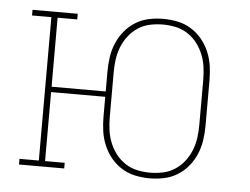

<svg xmlns="http://www.w3.org/2000/svg" viewBox="-44 -581 837 643"><g transform="rotate(5 375.0 -260.0)"><path d="M480 8Q456 8 432 3Q408 -2 387 -15Q366 -28 350.5 -47Q335 -66 325.5 -88.5Q316 -111 312.5 -135Q309 -159 309 -184V-251H127V-19H193V0H41V-19H106V-501H41V-520H193V-501H127V-269H309V-336Q309 -361 312.5 -385Q316 -409 325.5 -431.5Q335 -454 350.5 -473Q366 -492 387 -505Q408 -518 432 -523Q456 -528 480 -528Q505 -528 529 -523Q553 -518 574 -505Q595 -492 610.5 -473Q626 -454 635.5 -431.5Q645 -409 648.5 -385Q652 -361 652 -336V-184Q652 -159 648.5 -135Q645 -111 635.5 -88.5Q626 -66 610.5 -47Q595 -28 574 -15Q553 -2 529 3Q505 8 480 8ZM480 -11Q502 -11 523.5 -15.5Q545 -20 563.5 -32Q582 -44 595.5 -61.5Q609 -79 617 -99Q625 -119 628 -140.5Q631 -162 631 -184V-336Q631 -358 628 -379.5Q625 -401 617 -421Q609 -441 595.5 -458.5Q582 -476 563.5 -488Q545 -500 523.5 -504.5Q502 -509 480 -509Q459 -509 437.5 -504.5Q416 -500 397.5 -488Q379 -476 365.5 -458.5Q352 -441 344 -421Q336 -401 333 -379.5Q330 -358 330 -336V-184Q330 -162 333 -140.5Q336 -119 344 -99Q352 -79 365.5 -61.5Q379 -44 397.5 -32Q416 -20 437.5 -15.5Q459 -11 480 -11Z"/></g></svg>

Font: Iosevka Etoile Thin
Style: Regular
Weight: 100
Designer: Belleve Invis
Foundry: Belleve Invis
Version: Version 22.1.2; ttfautohint (v1.8.4)